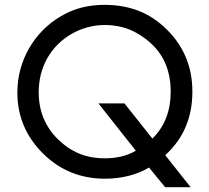

<svg xmlns="http://www.w3.org/2000/svg" viewBox="-20 -740 877 804"><path d="M785.6 -356.4Q785.6 -192.9 671.9 -90.3L778.3 43.9H671.4L604 -38.6Q568.4 -16.6 520.8 -4.2Q473.1 8.3 419.9 8.3Q265.6 8.3 159.2 -98.1Q52.7 -204.6 52.7 -352.5Q52.7 -402.8 65.4 -449.7Q78.1 -496.6 101.8 -537.8Q125.5 -579.1 159.2 -613.3Q192.9 -647.5 234.9 -671.9Q276.9 -696.8 321.8 -708.3Q366.7 -719.7 418.5 -719.7Q496.6 -719.7 561.3 -694.3Q626 -668.9 679.2 -615.7Q785.6 -510.3 785.6 -356.4ZM694.8 -356.4Q694.8 -436.5 661.4 -496.6Q627.9 -556.6 558.6 -598.1Q525.9 -617.7 491 -626.5Q456.1 -635.3 418.5 -635.3Q381.8 -635.3 346.7 -625.7Q311.5 -616.2 280.3 -598.4Q249 -580.6 222.9 -554.9Q196.8 -529.3 178.2 -496.6Q142.1 -432.1 142.1 -353.5Q142.1 -236.3 222.7 -156.7Q263.7 -116.7 311.5 -96.9Q359.4 -77.1 418.5 -77.1Q495.1 -77.1 548.8 -108.9L392.1 -307.1H501L618.2 -159.7Q694.8 -234.9 694.8 -356.4Z"/></svg>

Font: Kawthoolei
Style: Bold
Weight: 700
Designer: Moe Zed
Foundry: Moe Zed
Version: Version 1.000;July 10, 2024;FontCreator 14.0.0.2901 32-bit